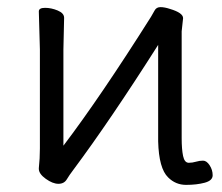

<svg xmlns="http://www.w3.org/2000/svg" viewBox="-20 -503 623 539"><path d="M424 -106V-377Q290 -166 185 -25Q175 -12 167.5 0.5Q160 13 144 13Q128 13 108.5 -1Q89 -15 89 -29V-31Q92 -58 92 -86V-364L89 -471Q89 -481 106.5 -481Q124 -481 142 -473.5Q160 -466 160 -453L158 -364V-94Q262 -231 404 -456Q409 -464 414 -473.5Q419 -483 430.5 -483Q442 -483 457 -478Q494 -467 494 -452L490 -415V-115Q490 -84 494 -65Q498 -46 510 -46Q520 -46 530 -49Q540 -52 550 -52Q560 -52 568.5 -39Q577 -26 577 -11Q577 4 554.5 10Q532 16 502.5 16Q473 16 452 -5Q426 -30 424 -106Z"/></svg>

Font: Moon Stars Kai T
Style: Regular
Weight: 400
Designer: GuiWonder
Version: Version 1.101